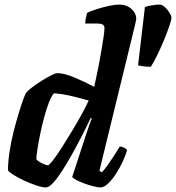

<svg xmlns="http://www.w3.org/2000/svg" viewBox="-20 -820 770 840"><path d="M181 0Q165 0 138 -9Q111 -18 83.5 -31Q56 -44 36.5 -56.5Q17 -69 15 -75Q15 -111 21.5 -154.5Q28 -198 39 -242Q50 -286 61.5 -323.5Q73 -361 82 -385.5Q91 -410 94 -414Q100 -422 118 -436Q136 -450 159 -464.5Q182 -479 202 -489.5Q222 -500 231 -500Q260 -500 304.5 -481.5Q349 -463 392 -440Q394 -449 399.5 -474Q405 -499 411.5 -532Q418 -565 423.5 -598Q429 -631 433 -657.5Q437 -684 437 -696Q437 -708 429.5 -712.5Q422 -717 408 -717H353Q353 -729 356 -742Q359 -755 361 -764Q375 -771 401.5 -779.5Q428 -788 456 -794Q484 -800 501 -800Q534 -800 555 -781Q576 -762 576 -737Q576 -733 571 -712Q566 -691 561 -671L415 -73L425 -66Q435 -75 449.5 -95.5Q464 -116 479 -139Q494 -162 504 -179Q513 -179 523.5 -173.5Q534 -168 536 -163Q530 -142 517.5 -114.5Q505 -87 488 -60.5Q471 -34 453 -17Q435 0 419 0Q408 0 388.5 -5Q369 -10 348.5 -17.5Q328 -25 313 -33Q298 -41 296 -46L357 -233Q365 -257 371.5 -275.5Q378 -294 382 -301L377 -304Q361 -270 340 -229Q319 -188 296.5 -147.5Q274 -107 252.5 -73.5Q231 -40 212.5 -20Q194 0 181 0ZM190 -97Q195 -97 212 -119Q229 -141 251 -175.5Q273 -210 296.5 -249Q320 -288 339 -323Q358 -358 368 -380Q316 -395 281.5 -402.5Q247 -410 216 -412Q205 -400 194 -371.5Q183 -343 173 -306Q163 -269 155.5 -232Q148 -195 143.5 -165.5Q139 -136 139 -123Q148 -113 165 -105Q182 -97 190 -97ZM640 -528Q621 -528 606.5 -530Q592 -532 584 -534L614 -789Q622 -793 643.5 -796.5Q665 -800 677 -800Q689 -800 701 -789Q713 -778 721.5 -764.5Q730 -751 730 -743Q730 -733 721 -706.5Q712 -680 698 -646Q684 -612 668.5 -580Q653 -548 640 -528Z"/></svg>

Font: Texturina ExtraBold
Style: Italic
Weight: 800
Italic angle: -11°
Designer: Guillermo Torres Carreño
Foundry: Omnibus-Type
Version: Version 1.002; ttfautohint (v1.8.3)